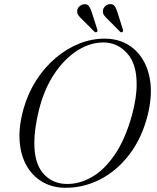

<svg xmlns="http://www.w3.org/2000/svg" viewBox="-20 -899 760 931"><path d="M494.5 -711.5Q573.5 -709.5 628.8 -662.2Q684 -615 703.5 -532Q723 -449 696 -340Q667.5 -228 606.2 -148.5Q545 -69 463 -27.8Q381 13.5 291 11.5Q232 10 185 -17.5Q138 -45 109.2 -95Q80.5 -145 75.2 -214.8Q70 -284.5 94 -371Q115.5 -447 156 -510Q196.5 -573 250.8 -618.8Q305 -664.5 367.2 -688.8Q429.5 -713 494.5 -711.5ZM301 -7Q363.5 -5.5 424.2 -39.8Q485 -74 536 -148.2Q587 -222.5 620 -341Q643.5 -428.5 642.5 -493Q642.5 -589 597 -640Q551.5 -691 487 -693Q421 -695 357.5 -655.5Q294 -616 244.2 -542Q194.5 -468 169 -366.5Q157.5 -319.5 152 -280.2Q146.5 -241 146.5 -209Q145.5 -110 188.2 -59.5Q231 -9 301 -7ZM550 -838 576 -755Q578.5 -747.5 573.5 -744Q567.5 -740 562.5 -745L501.5 -806.5Q490.5 -816 484 -826Q477.5 -836 479 -849Q481 -860.5 490.2 -869Q499.5 -877.5 512 -879Q528 -880.5 536 -869.2Q544 -858 550 -838ZM425.5 -838 452 -755Q454 -747 449.5 -744Q444 -740.5 438 -745L377.5 -806Q366.5 -815.5 359.8 -825.2Q353 -835 354.5 -848.5Q356 -860 365.2 -868.2Q374.5 -876.5 387 -878.5Q403 -880.5 411.2 -869Q419.5 -857.5 425.5 -838Z"/></svg>

Font: Fraunces 72pt Light
Style: Italic
Weight: 300
Italic angle: -16°
Version: Version 1.000;[b76b70a41]